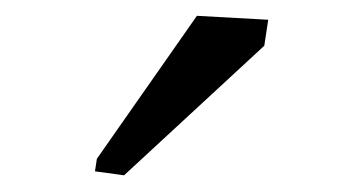

<svg xmlns="http://www.w3.org/2000/svg" viewBox="-20 -835 450 238"><path d="M100.1 -638.2 224.1 -815.4 312.5 -810.5 307.6 -778.3 133.8 -617.7 97.7 -622.6Z"/></svg>

Font: NoticiaText-Italic
Style: Italic
Weight: 400
Italic angle: -8°
Designer: JM Sole
Foundry: JM Sole
Version: Version 1.003